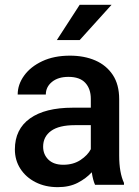

<svg xmlns="http://www.w3.org/2000/svg" viewBox="-20 -770 579 800"><path d="M376 0Q367.2 -19.5 362.3 -52.2Q339.4 -26.9 304.2 -8.5Q269 9.8 220.7 9.8Q168.9 9.8 128.4 -10.7Q87.9 -31.2 64.9 -66.9Q42 -102.5 42 -147.5Q42 -231.4 104.7 -276.4Q167.5 -321.3 283.2 -321.3H358.4V-357.9Q358.4 -399.9 335.4 -424.8Q312.5 -449.7 265.1 -449.7Q222.2 -449.7 196.5 -428.7Q170.9 -407.7 170.9 -376H53.7Q53.7 -418 80.6 -455.1Q107.4 -492.2 156.2 -515.1Q205.1 -538.1 271.5 -538.1Q331.1 -538.1 377.2 -518.1Q423.3 -498 450 -457.8Q476.6 -417.5 476.6 -356.9V-122.1Q476.6 -50.3 496.6 -7.8V0ZM243.7 -83.5Q285.6 -83.5 315.7 -103.5Q345.7 -123.5 358.4 -148.4V-248.5H292Q226.1 -248.5 192.9 -224.6Q159.7 -200.7 159.7 -158.7Q159.7 -126.5 181.6 -105Q203.6 -83.5 243.7 -83.5ZM216.8 -603 312 -750H444.8L312 -603Z"/></svg>

Font: Vazirmatn RD UI Medium
Style: Regular
Weight: 500
Designer: Saber Rastikerdar
Foundry: Saber Rastikerdar
Version: Version 33.003